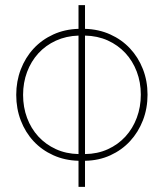

<svg xmlns="http://www.w3.org/2000/svg" viewBox="-20 -731 640 751"><path d="M312.5 -618.2Q366.2 -616.7 411.1 -596.4Q456.1 -576.2 488.5 -541.5Q521 -506.8 539.1 -460.4Q557.1 -414.1 557.1 -360.8Q557.1 -307.1 539.1 -260.5Q521 -213.9 488.8 -179Q456.5 -144 411.6 -123.5Q366.7 -103 312.5 -102.1V0H287.1V-102.1Q233.4 -103.5 188.5 -123.8Q143.6 -144 111.3 -178.7Q79.1 -213.4 61.3 -259.8Q43.5 -306.2 43.5 -359.9Q43.5 -413.1 61.3 -459.5Q79.1 -505.9 111.3 -540.8Q143.6 -575.7 188.5 -596.2Q233.4 -616.7 287.1 -618.2V-710.9H312.5ZM530.8 -360.8Q530.8 -409.2 514.9 -450.9Q499 -492.7 470.2 -523.7Q441.4 -554.7 401.4 -572.8Q361.3 -590.8 312.5 -591.8V-128.4Q361.3 -128.9 401.6 -147.2Q441.9 -165.5 470.7 -197Q499.5 -228.5 515.1 -270.5Q530.8 -312.5 530.8 -360.8ZM70.3 -359.9Q70.3 -311.5 85.9 -269.8Q101.6 -228 130.1 -197Q158.7 -166 198.5 -147.7Q238.3 -129.4 287.1 -128.4V-591.8Q238.8 -590.3 198.7 -572Q158.7 -553.7 130.1 -522.5Q101.6 -491.2 85.9 -449.5Q70.3 -407.7 70.3 -359.9Z"/></svg>

Font: Roboto Mono Thin
Style: Regular
Weight: 250
Designer: Google
Version: Version 2.000985; 2015; ttfautohint (v1.3)